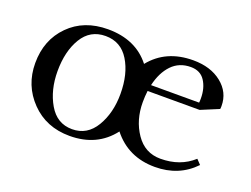

<svg xmlns="http://www.w3.org/2000/svg" viewBox="-78 -611 1017 777"><g transform="rotate(20 430.5 -222.5)"><path d="M41 -223Q41 -323 105 -387.5Q169 -452 272 -452Q392 -452 456 -370Q522 -452 639 -452Q714 -452 761.5 -414Q809 -376 809 -317Q809 -308 808 -304L731 -272H507Q504 -248 504 -223Q504 -146 543 -89Q582 -32 649 -32Q734 -32 790 -83L809 -63Q742 7 639 7Q524 7 456 -79Q390 7 272 7Q171 7 106 -60Q41 -127 41 -223ZM137 -223Q137 -142 172 -82Q207 -22 272 -22Q337 -22 372.5 -81.5Q408 -141 408 -223Q408 -309 373 -366Q338 -423 272 -423Q206 -423 171.5 -366Q137 -309 137 -223ZM512 -299H719Q720 -305 720 -317Q720 -362 700 -392.5Q680 -423 639 -423Q589 -423 557 -389.5Q525 -356 512 -299Z"/></g></svg>

Font: Dihjauti
Style: Bold
Weight: 700
Designer: T. Christopher White
Version: Version 3.0.0